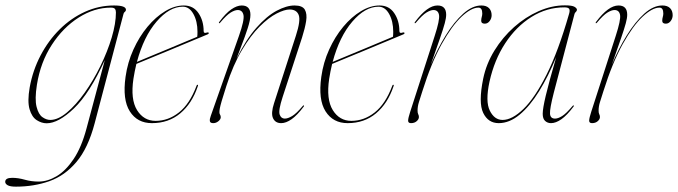

<svg xmlns="http://www.w3.org/2000/svg" viewBox="-98 -453 2536 718"><path d="M256 8Q231.5 101 188 152.5Q144.5 204 86.8 224.5Q29 245 -38.5 245Q-60 245 -69.2 239.8Q-78.5 234.5 -78.5 227Q-78.5 212 -52.5 212Q-30 212 -5.5 219Q19 226 46.5 226Q79.5 226 113.5 206Q147.5 186 177 142.2Q206.5 98.5 225.5 27.5L294 -228.5Q237 -103.5 178.8 -47.8Q120.5 8 76.5 8Q57.5 8 39.2 -3.8Q21 -15.5 12.5 -44.8Q4 -74 13 -126Q24.5 -190 53.8 -245.8Q83 -301.5 125.5 -343.5Q168 -385.5 220 -409Q272 -432.5 328.5 -432.5Q373 -432.5 373 -416.5Q373 -411.5 369 -408.8Q365 -406 364 -401.5ZM40 -136Q31.5 -82 38.8 -53.5Q46 -25 60.8 -14.8Q75.5 -4.5 90 -4.5Q119 -4.5 152.5 -32.5Q186 -60.5 218.5 -106.2Q251 -152 277.5 -206Q304 -260 319.8 -312.8Q335.5 -365.5 335.5 -406.5Q335.5 -415 331.8 -419.8Q328 -424.5 316.5 -424.5Q255 -424.5 196.5 -387.5Q138 -350.5 95.8 -285.5Q53.5 -220.5 40 -136Z M641.5 -130Q620 -66 576.2 -29.2Q532.5 7.5 470 7.5Q415.5 7.5 387.5 -36.5Q359.5 -80.5 371.5 -165.5Q379 -219.5 400.8 -267.5Q422.5 -315.5 453.5 -352.8Q484.5 -390 519.8 -411.2Q555 -432.5 589.5 -432.5Q625 -432.5 644.2 -404Q663.5 -375.5 663.5 -337Q663.5 -326.5 676.5 -331.5Q681 -333 682.5 -330Q683.5 -327 679.5 -325Q676.5 -323.5 654.5 -314.5Q632.5 -305.5 599.8 -291.8Q567 -278 530.8 -263Q494.5 -248 462.8 -235Q431 -222 412 -214Q405.5 -187 401 -158.5Q389.5 -81.5 414.5 -41.2Q439.5 -1 484 -1Q531.5 -1 571.5 -32.8Q611.5 -64.5 636.5 -131Q638 -136 640.5 -136Q644 -136 641.5 -130ZM585.5 -428Q535.5 -428 487.5 -372.2Q439.5 -316.5 414 -221.5Q434.5 -230 467.5 -243.8Q500.5 -257.5 536 -272.2Q571.5 -287 600 -299Q628.5 -311 639.5 -315.5Q640.5 -321 640.5 -334Q640.5 -373.5 625.2 -400.8Q610 -428 585.5 -428ZM637.5 -310Q637.5 -310 637.5 -310.5Z M721 -366.5Q719.5 -368 722 -371Q746 -403.5 767 -418Q788 -432.5 806 -432.5Q838.5 -432.5 838.5 -397.5Q838.5 -379 828.2 -347.2Q818 -315.5 805.5 -283.8Q793 -252 786.5 -233.5Q822 -305.5 860.8 -349.2Q899.5 -393 936.5 -412.8Q973.5 -432.5 1003.5 -432.5Q1033 -432.5 1042 -416.8Q1051 -401 1046.8 -374Q1042.5 -347 1031.5 -312.5L959 -90.5Q942.5 -40 947.8 -24.8Q953 -9.5 967 -9.5Q978.5 -9.5 994.5 -19Q1010.5 -28.5 1034 -56.5Q1036.5 -60 1038.5 -58.5Q1040 -57 1037.5 -54Q1013.5 -22 992.5 -7.2Q971.5 7.5 953.5 7.5Q931.5 7.5 923 -11Q914.5 -29.5 927 -67.5L1008.5 -319.5Q1027 -376.5 1019 -397Q1011 -417.5 985 -417.5Q966 -417.5 936.5 -402.5Q907 -387.5 873.2 -354Q839.5 -320.5 806.8 -265.8Q774 -211 748.5 -131.5Q736.5 -94.5 731 -75.2Q725.5 -56 724 -47.5Q722.5 -39 722.5 -33.5Q722.5 -27.5 725 -24Q727.5 -20.5 727.5 -14.5Q727.5 -7 718.8 0.2Q710 7.5 699.5 7.5Q688 7.5 686.8 0Q685.5 -7.5 690.5 -20.5L795.5 -318.5Q816.5 -378 812.5 -396.8Q808.5 -415.5 791 -415.5Q780 -415.5 764.5 -406Q749 -396.5 725.5 -368.5Q722.5 -365 721 -366.5Z M1373.5 -130Q1352 -66 1308.2 -29.2Q1264.5 7.5 1202 7.5Q1147.5 7.5 1119.5 -36.5Q1091.5 -80.5 1103.5 -165.5Q1111 -219.5 1132.8 -267.5Q1154.5 -315.5 1185.5 -352.8Q1216.5 -390 1251.8 -411.2Q1287 -432.5 1321.5 -432.5Q1357 -432.5 1376.2 -404Q1395.5 -375.5 1395.5 -337Q1395.5 -326.5 1408.5 -331.5Q1413 -333 1414.5 -330Q1415.5 -327 1411.5 -325Q1408.5 -323.5 1386.5 -314.5Q1364.5 -305.5 1331.8 -291.8Q1299 -278 1262.8 -263Q1226.5 -248 1194.8 -235Q1163 -222 1144 -214Q1137.5 -187 1133 -158.5Q1121.5 -81.5 1146.5 -41.2Q1171.5 -1 1216 -1Q1263.5 -1 1303.5 -32.8Q1343.5 -64.5 1368.5 -131Q1370 -136 1372.5 -136Q1376 -136 1373.5 -130ZM1317.5 -428Q1267.5 -428 1219.5 -372.2Q1171.5 -316.5 1146 -221.5Q1166.5 -230 1199.5 -243.8Q1232.5 -257.5 1268 -272.2Q1303.5 -287 1332 -299Q1360.5 -311 1371.5 -315.5Q1372.5 -321 1372.5 -334Q1372.5 -373.5 1357.2 -400.8Q1342 -428 1317.5 -428ZM1369.5 -310Q1369.5 -310 1369.5 -310.5Z M1453 -366.5Q1451.5 -368 1454 -371Q1500 -432.5 1538 -432.5Q1570.5 -432.5 1570.5 -398Q1570.5 -385.5 1565.2 -366Q1560 -346.5 1547.5 -310.2Q1535 -274 1513 -211Q1537.5 -270 1568.8 -320.5Q1600 -371 1634.2 -401.8Q1668.5 -432.5 1702 -432.5Q1721 -432.5 1730.8 -422.5Q1740.5 -412.5 1740.5 -396Q1740.5 -384 1733 -374.2Q1725.5 -364.5 1715 -364.5Q1701.5 -364.5 1701.5 -375Q1701.5 -383 1703.5 -389.5Q1705.5 -396 1705.5 -402.5Q1705.5 -424.5 1691 -424.5Q1664.5 -424.5 1628.2 -390.8Q1592 -357 1553.5 -287.8Q1515 -218.5 1481.5 -112Q1474 -88 1468.8 -71.8Q1463.5 -55.5 1463.5 -39Q1463.5 -30.5 1466 -25.8Q1468.5 -21 1468.5 -15.5Q1468.5 -7 1460.2 0.2Q1452 7.5 1439 7.5Q1428 7.5 1428.2 -2.2Q1428.5 -12 1436 -35L1527.5 -318.5Q1547 -378.5 1543.8 -397Q1540.5 -415.5 1523 -415.5Q1512 -415.5 1496.5 -406Q1481 -396.5 1457.5 -368.5Q1454.5 -365 1453 -366.5Z M1973 -106.5Q1957.5 -46 1958.8 -27.8Q1960 -9.5 1977.5 -9.5Q1989 -9.5 2004.2 -19Q2019.5 -28.5 2043 -56.5Q2045.5 -60 2047.5 -58.5Q2049 -57 2046.5 -54Q2022.5 -22 2001.5 -7.2Q1980.5 7.5 1962.5 7.5Q1949.5 7.5 1940.5 -0.8Q1931.5 -9 1931.5 -27.5Q1931.5 -47 1942.8 -94.8Q1954 -142.5 1982 -239.5Q1952.5 -167.5 1918 -111.8Q1883.5 -56 1845.2 -24.2Q1807 7.5 1767 7.5Q1727.5 7.5 1709 -30.8Q1690.5 -69 1709 -159Q1720.5 -214.5 1751 -264Q1781.5 -313.5 1824.2 -351.5Q1867 -389.5 1916.2 -411.2Q1965.5 -433 2014.5 -433Q2041.5 -433 2050.5 -427.5Q2059.5 -422 2059.5 -416.5Q2059.5 -412 2055.5 -408.5Q2051.5 -405 2050.5 -401ZM1732.5 -147.5Q1716.5 -73.5 1733.8 -39Q1751 -4.5 1781.5 -4.5Q1817 -4.5 1859.5 -45.5Q1902 -86.5 1946 -174Q1990 -261.5 2030 -401Q2034 -414 2030.5 -419.8Q2027 -425.5 2012.5 -425.5Q1947 -425.5 1889.8 -389.8Q1832.5 -354 1791.5 -291.5Q1750.5 -229 1732.5 -147.5Z M2130 -366.5Q2128.5 -368 2131 -371Q2177 -432.5 2215 -432.5Q2247.5 -432.5 2247.5 -398Q2247.5 -385.5 2242.2 -366Q2237 -346.5 2224.5 -310.2Q2212 -274 2190 -211Q2214.5 -270 2245.8 -320.5Q2277 -371 2311.2 -401.8Q2345.5 -432.5 2379 -432.5Q2398 -432.5 2407.8 -422.5Q2417.5 -412.5 2417.5 -396Q2417.5 -384 2410 -374.2Q2402.5 -364.5 2392 -364.5Q2378.5 -364.5 2378.5 -375Q2378.5 -383 2380.5 -389.5Q2382.5 -396 2382.5 -402.5Q2382.5 -424.5 2368 -424.5Q2341.5 -424.5 2305.2 -390.8Q2269 -357 2230.5 -287.8Q2192 -218.5 2158.5 -112Q2151 -88 2145.8 -71.8Q2140.5 -55.5 2140.5 -39Q2140.5 -30.5 2143 -25.8Q2145.5 -21 2145.5 -15.5Q2145.5 -7 2137.2 0.2Q2129 7.5 2116 7.5Q2105 7.5 2105.2 -2.2Q2105.5 -12 2113 -35L2204.5 -318.5Q2224 -378.5 2220.8 -397Q2217.5 -415.5 2200 -415.5Q2189 -415.5 2173.5 -406Q2158 -396.5 2134.5 -368.5Q2131.5 -365 2130 -366.5Z"/></svg>

Font: Fraunces 144pt Thin
Style: Italic
Weight: 100
Italic angle: -16°
Version: Version 1.000;[b76b70a41]